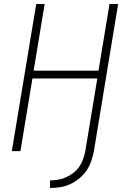

<svg xmlns="http://www.w3.org/2000/svg" viewBox="-20 -755 640 959"><path d="M230 184V146Q250 146 270.5 142.5Q291 139 310 130.5Q329 122 346.5 108.5Q364 95 376 77.5Q388 60 395 40Q402 20 406 0L466 -363H142L82 0H39L161 -735H203L148 -402H472L527 -735H570L449 0Q444 25 435.5 50Q427 75 412 97Q397 119 375.5 136.5Q354 154 330 165Q306 176 280.5 180Q255 184 230 184Z"/></svg>

Font: Iosevka Curly XLtEx
Style: Italic
Weight: 200
Width: 7
Italic angle: -9°
Monospace: yes
Designer: Belleve Invis
Foundry: Belleve Invis
Version: Version 11.1.0; ttfautohint (v1.8.3)